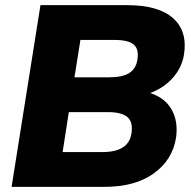

<svg xmlns="http://www.w3.org/2000/svg" viewBox="-20 -725 741 745"><path d="M25 0 137 -705H473Q595 -705 651.5 -654.5Q708 -604 694 -514Q686 -463 651 -423.5Q616 -384 563 -364Q621 -345 646.5 -299Q672 -253 663 -190Q649 -104 576.5 -52Q504 0 386 0ZM269 -425H403Q456 -425 482 -442Q508 -459 513 -493Q520 -534 499 -552Q478 -570 425 -570H292ZM223 -135H378Q479 -135 490 -207Q497 -252 474 -271Q451 -290 399 -290H247Z"/></svg>

Font: Mulish Black
Style: Italic
Weight: 900
Italic angle: -9°
Designer: Vernon Adams
Foundry: Vernon Adams
Version: Version 3.603; ttfautohint (v1.8.3)